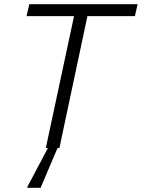

<svg xmlns="http://www.w3.org/2000/svg" viewBox="-20 -708 678 918"><path d="M638 -688H120L107 -631H334L199 0H209L111 185L110 190H174L255 0H264L398 -631H625Z"/></svg>

Font: Saira UNSAM Light Italic
Style: Regular
Weight: 300
Italic angle: -12°
Designer: Hector Gatti with collaboration of the Omnibus-Type team
Foundry: Omnibus-Type
Version: Version 0.072;PS 000.072;hotconv 1.0.88;makeotf.lib2.5.64775